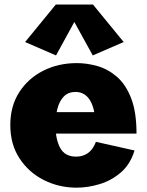

<svg xmlns="http://www.w3.org/2000/svg" viewBox="-20 -822 655 855"><path d="M321.3 13.7Q242.2 13.7 175 -20.3Q107.9 -54.2 66.9 -116.7Q25.9 -179.2 25.9 -265.1Q25.9 -349.6 65.7 -411.4Q105.5 -473.1 172.6 -507.1Q239.7 -541 322.3 -541Q367.2 -541 413.8 -527.8Q460.4 -514.6 500 -480.7Q539.6 -446.8 563.7 -385.3Q587.9 -323.7 587.9 -227.1H151.4V-322.8H412.6L403.3 -300.8Q398.4 -340.3 386.5 -365Q374.5 -389.6 356.7 -401.1Q338.9 -412.6 316.4 -412.6Q283.7 -412.6 264.2 -392.3Q244.6 -372.1 235.8 -338.4Q227.1 -304.7 227.1 -264.2Q227.1 -202.1 248 -163.3Q269 -124.5 319.3 -124.5Q348.6 -124.5 371.1 -139.9Q393.6 -155.3 407.2 -190.4L579.1 -151.9Q560.5 -90.8 518.6 -54.4Q476.6 -18.1 424.1 -2.2Q371.6 13.7 321.3 13.7ZM229.5 -575.2 91.8 -634.8 228.5 -801.8H394L530.8 -634.8L393.1 -575.2L311 -724.1Z"/></svg>

Font: Schibsted Grotesk Black
Style: Regular
Weight: 900
Designer: Bakken & Baeck AS, Henrik Kongsvoll
Foundry: Schibsted ASA
Version: Version 1.100;gftools[0.9.25]